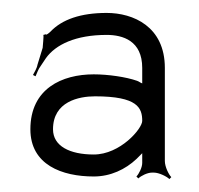

<svg xmlns="http://www.w3.org/2000/svg" viewBox="-20 -638 308 297"><path d="M62 -438C62 -481 102 -489 127 -489C193 -489 200 -471 200 -451C200 -439 166 -399 125 -399C88 -399 62 -412 62 -438ZM27 -438C27 -383 76 -365 125 -365C151 -365 174 -376 191 -392L200 -401V-386C200 -379 195 -369 191 -365L194 -362C198 -366 208 -371 215 -371H218C226 -371 238 -365 242 -361L245 -364C241 -368 235 -380 235 -389V-533C235 -597 186 -618 145 -618C105 -618 76 -608 58 -589C56 -587 51 -583 51 -585L47 -584C48 -582 46 -567 46 -564L38 -538C37 -532 33 -526 31 -522L35 -520C37 -524 39 -531 43 -536L51 -548C66 -569 97 -584 145 -584C170 -584 200 -575 200 -533V-509C197 -510 195 -512 192 -513C175 -519 147 -523 125 -523C76 -523 27 -501 27 -438Z"/></svg>

Font: Armata Saber
Style: Rg
Weight: 400
Designer: Jasper
Foundry: Cannot Into Space Fonts
Version: Version 0.970